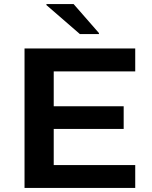

<svg xmlns="http://www.w3.org/2000/svg" viewBox="-20 -927 752 947"><path d="M101 0V-688H647V-575H245V-403H590V-291H245V-113H647V0ZM374 -759 209 -902V-907H343L468 -764V-759Z"/></svg>

Font: Saira Expanded SemiBold
Style: Regular
Weight: 600
Width: 7
Designer: Hector Gatti with collaboration of the Omnibus-Type team
Foundry: Omnibus-Type
Version: Version 1.100; ttfautohint (v1.8.3)